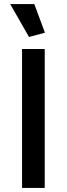

<svg xmlns="http://www.w3.org/2000/svg" viewBox="-20 -920 327 940"><path d="M199 0V-680H88V0ZM122 -739 200 -760 148 -900H30Z"/></svg>

Font: Catamaran SemiBold
Style: Regular
Weight: 600
Designer: Pria Ravichandran
Version: Version 2.000